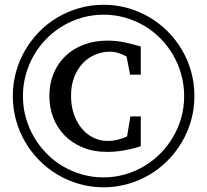

<svg xmlns="http://www.w3.org/2000/svg" viewBox="-20 -757 877 813"><path d="M576.2 -138.2Q575.2 -137.7 563.2 -133.8Q551.3 -129.9 531.7 -125.5Q512.2 -121.1 487.1 -117.4Q461.9 -113.8 434.1 -113.8Q375 -113.8 329.3 -133.1Q283.7 -152.3 252.4 -184.8Q221.2 -217.3 205.1 -260Q189 -302.7 189 -350.1Q189 -401.9 206.5 -444.8Q224.1 -487.8 256.3 -519Q288.6 -550.3 334 -567.6Q379.4 -585 435.1 -585Q474.1 -585 508.5 -577.4Q543 -569.8 576.2 -560.1V-440.9H530.8L516.1 -517.1Q504.9 -524.4 485.6 -531.2Q466.3 -538.1 444.8 -538.1Q413.1 -538.1 383.3 -525.6Q353.5 -513.2 330.8 -489.3Q308.1 -465.3 294.4 -430.9Q280.8 -396.5 280.8 -352.1Q280.8 -306.2 293.9 -270.5Q307.1 -234.9 328.6 -210.2Q350.1 -185.5 377.9 -172.9Q405.8 -160.2 435.1 -160.2Q447.3 -160.2 459.5 -161.9Q471.7 -163.6 482.4 -166.5Q493.2 -169.4 502.4 -172.9Q511.7 -176.3 518.1 -179.2L532.2 -264.2H576.2ZM759.8 -350.1Q759.8 -397.5 747.6 -441.4Q735.4 -485.4 713.4 -523.4Q691.4 -561.5 660.4 -593.3Q629.4 -625 591.3 -647.5Q553.2 -669.9 509.8 -682.4Q466.3 -694.8 418.9 -694.8Q371.6 -694.8 327.9 -682.4Q284.2 -669.9 246.3 -647.5Q208.5 -625 177.2 -593.5Q146 -562 123.8 -523.7Q101.6 -485.4 89.4 -441.4Q77.1 -397.5 77.1 -350.1Q77.1 -302.7 89.4 -259Q101.6 -215.3 123.8 -177Q146 -138.7 177 -107.2Q208 -75.7 245.8 -53.2Q283.7 -30.8 327.4 -18.3Q371.1 -5.9 418 -5.9Q464.8 -5.9 508.5 -18.3Q552.2 -30.8 590.1 -53.2Q627.9 -75.7 659.2 -107.2Q690.4 -138.7 712.9 -177Q735.4 -215.3 747.6 -259Q759.8 -302.7 759.8 -350.1ZM803.2 -351.1Q803.2 -297.9 789.6 -248.5Q775.9 -199.2 750.7 -156.2Q725.6 -113.3 690.4 -77.6Q655.3 -42 612.5 -16.8Q569.8 8.3 520.5 22.2Q471.2 36.1 418 36.1Q365.2 36.1 316.4 22.2Q267.6 8.3 224.9 -16.8Q182.1 -42 147 -77.4Q111.8 -112.8 86.7 -155.8Q61.5 -198.7 47.9 -248Q34.2 -297.4 34.2 -350.1Q34.2 -403.3 47.9 -452.6Q61.5 -502 86.7 -544.9Q111.8 -587.9 146.7 -623.3Q181.6 -658.7 224.4 -683.8Q267.1 -709 316.4 -722.9Q365.7 -736.8 418.9 -736.8Q472.7 -736.8 522 -722.7Q571.3 -708.5 614 -683.1Q656.7 -657.7 691.7 -622.3Q726.6 -586.9 751.5 -543.9Q776.4 -501 789.8 -452.1Q803.2 -403.3 803.2 -351.1Z"/></svg>

Font: BabelStone Ogham
Style: Regular
Weight: 400
Designer: Andrew West
Foundry: BabelStone
Version: Version 2.02 March 14, 2022